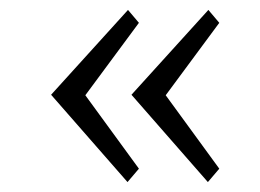

<svg xmlns="http://www.w3.org/2000/svg" viewBox="-20 -441 524 387"><path d="M237 -74 83 -250 238 -421 260 -395 152 -249 260 -101ZM399 -74 245 -250 400 -421 422 -395 314 -249 422 -101Z"/></svg>

Font: Arsenal
Style: Regular
Weight: 400
Designer: Andrij Shevchenko
Foundry: Stairsfor
Version: Version 2.001;PS 002.001;hotconv 1.0.88;makeotf.lib2.5.64775